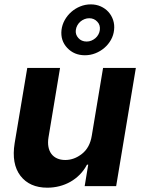

<svg xmlns="http://www.w3.org/2000/svg" viewBox="-20 -859 662 886"><path d="M47.6 -198.2 105.8 -545.5H257.1L203.8 -225.1Q199.9 -201 203.5 -181.6Q207 -162.3 217.2 -148.8Q227.3 -135.3 243.6 -128Q259.9 -120.7 281.2 -120.7Q322.4 -120.7 358.3 -149.1Q394.5 -177.6 403.4 -232.2L455.6 -545.5H606.9L516 0H370.7L387.1 -99.1H381.4Q367.9 -73.5 348.4 -53.6Q328.8 -33.7 305 -20.2Q281.2 -6.7 254.1 0.2Q226.9 7.1 198.2 7.1Q116.5 7.1 74.2 -47.9Q32.3 -103 47.6 -198.2ZM263.8 -720.5Q266.7 -744.7 278.6 -766.2Q290.5 -787.6 308.8 -803.8Q327.1 -820 350.3 -829.4Q373.6 -838.8 398.8 -838.8Q424 -838.8 445 -829.4Q465.9 -820 480.5 -803.8Q495 -787.6 502.1 -766.2Q509.2 -744.7 506.4 -720.5Q503.9 -696.4 492 -675.1Q480.1 -653.8 461.6 -638Q443.2 -622.2 420.1 -613.1Q397 -604 371.8 -604Q322.1 -604 290.1 -638.1Q258.5 -671.9 263.8 -720.5ZM341.6 -683.6Q355.8 -667.3 380 -667.3Q391.3 -667.3 401.6 -671.5Q411.9 -675.8 420.3 -682.9Q428.6 -690 433.9 -699.8Q439.3 -709.5 440.7 -720.5Q443.5 -743.6 429.3 -758.5Q414.4 -774.9 391.7 -774.9Q380.3 -774.9 369.7 -770.6Q359 -766.3 350.7 -759.1Q342.3 -751.8 336.8 -741.8Q331.3 -731.9 329.9 -720.5Q327.1 -699.6 341.6 -683.6Z"/></svg>

Font: Inter P
Style: Bold Italic
Weight: 700
Italic angle: 9.39999°
Designer: Rasmus Andersson
Foundry: rsms
Version: Version 3.018;git-588b23468